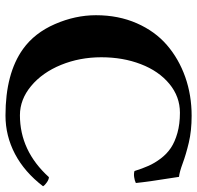

<svg xmlns="http://www.w3.org/2000/svg" viewBox="-34 -666 708 689"><g transform="rotate(-90 319.5 -322.0)"><path d="M249 -655.8Q399.9 -655.8 487.8 -592.8Q545.4 -551.3 577.1 -478.3Q608.9 -405.3 608.9 -331.1Q608.9 -250.5 580.1 -184.8Q551.3 -119.1 501.7 -76.4Q452.1 -33.7 387 -10.7Q321.8 12.2 248 12.2Q194.3 12.2 151.4 2Q108.4 -8.3 77.6 -19.8Q46.9 -31.2 28.8 -33.2Q10.7 -146.5 6.8 -188Q15.6 -192.4 28.1 -194.1Q40.5 -195.8 49.8 -192.9Q58.6 -164.6 68.4 -142.6Q78.1 -120.6 94.7 -98.6Q111.3 -76.7 132.8 -62.3Q154.3 -47.9 186.5 -38.8Q218.8 -29.8 258.8 -29.8Q316.9 -29.8 362.8 -67.9Q408.7 -106 433.3 -170.2Q458 -234.4 458 -312Q458 -389.2 430.7 -456.3Q403.3 -523.4 355 -563.7Q306.6 -604 250 -604Q122.1 -604 27.8 -500Q20 -500 9.5 -507.1Q-1 -514.2 -4.9 -521Q45.9 -587.4 110.8 -621.6Q175.8 -655.8 249 -655.8Z"/></g></svg>

Font: Linux Libertine G
Style: Bold
Weight: 700
Designer: Philipp H. Poll
Foundry: Philipp H. Poll
Version: Version 5.0.3